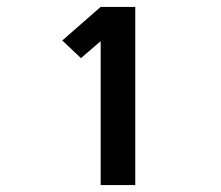

<svg xmlns="http://www.w3.org/2000/svg" viewBox="-20 -858 640 555"><path d="M271 -323V-739L214 -690L160 -741L271 -838H371V-323Z"/></svg>

Font: Iosevka Curly Heavy Extended
Style: Regular
Weight: 900
Width: 7
Monospace: yes
Designer: Belleve Invis
Foundry: Belleve Invis
Version: Version 11.1.0; ttfautohint (v1.8.3)